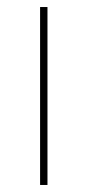

<svg xmlns="http://www.w3.org/2000/svg" viewBox="-20 -526 249 546"><path d="M94 0V-506H115V0Z"/></svg>

Font: IBM Plex Sans Cond Thin
Style: Regular
Weight: 100
Width: 3
Designer: Mike Abbink, Paul van der Laan, Pieter van Rosmalen
Foundry: Bold Monday
Version: Version 1.3